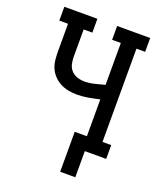

<svg xmlns="http://www.w3.org/2000/svg" viewBox="-160 -836 921 1097"><g transform="rotate(20 300.0 -288.0)"><path d="M339 159V-84H413V-308Q379 -300 345 -294Q311 -288 277 -288Q251 -288 225 -293Q199 -298 176 -310Q153 -322 135 -341Q117 -360 107 -383.5Q97 -407 94.5 -433Q92 -459 92 -485V-651H39V-735H240V-651H187V-485Q187 -463 192 -441Q197 -419 212 -403Q227 -387 248.5 -380Q270 -373 292 -373Q322 -373 352 -380.5Q382 -388 412 -396H413V-651H360V-735H561V-651H508V-84H561V0H431V159Z"/></g></svg>

Font: Iosevka Slab Medium Extended
Style: Regular
Weight: 500
Width: 7
Monospace: yes
Designer: Belleve Invis
Foundry: Belleve Invis
Version: Version 11.1.1; ttfautohint (v1.8.3)